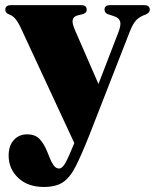

<svg xmlns="http://www.w3.org/2000/svg" viewBox="-20 -486 600 744"><path d="M325.5 39.5Q295.5 115 273.2 158.8Q251 202.5 223.5 220.5Q196 238.5 150 238.5Q88 238.5 50.8 203.5Q13.5 168.5 13.5 117Q13.5 78 33.8 56.2Q54 34.5 85.5 34.5Q115.5 34.5 132.5 51.8Q149.5 69 162.5 100.5L172.5 125.5Q179 142.5 188 154.8Q197 167 208.5 167Q221.5 167 233.8 144.8Q246 122.5 268 68.5L64.5 -369.5Q53 -395.5 41.8 -410.2Q30.5 -425 15.5 -430Q0.5 -435.5 0.5 -448.5Q0.5 -466 22.5 -466H294.5Q316 -466 316 -448.5Q316 -435.5 300 -431L281.5 -426.5Q265 -422.5 261.8 -409.8Q258.5 -397 270.5 -369.5L361.5 -160.5L439 -361.5Q450 -390 445.2 -403.8Q440.5 -417.5 421 -423.5L401 -430Q385 -435 385 -448.5Q385 -466 406.5 -466H538.5Q560.5 -466 560.5 -448.5Q560.5 -437 545.5 -430Q521.5 -422 508.5 -408.5Q495.5 -395 483.5 -365Z"/></svg>

Font: Fraunces 72pt Black
Style: Regular
Weight: 900
Version: Version 1.000;[0bf87f6ff]